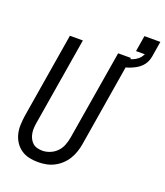

<svg xmlns="http://www.w3.org/2000/svg" viewBox="-158 -985 945 1100"><g transform="rotate(20 314.0 -435.5)"><path d="M204 8Q175 8 148.5 2Q122 -4 100.5 -19Q79 -34 64.5 -56Q50 -78 43.5 -104Q37 -130 38 -158Q39 -186 43 -214L129 -735H208L120 -203Q117 -186 116 -169.5Q115 -153 117.5 -137Q120 -121 127 -106.5Q134 -92 145 -81.5Q156 -71 172 -66.5Q188 -62 205 -62Q228 -62 251.5 -71.5Q275 -81 292.5 -99Q310 -117 319 -140.5Q328 -164 332 -187L423 -735H501L409 -176Q405 -152 397 -128Q389 -104 375.5 -82Q362 -60 342.5 -42Q323 -24 300 -12.5Q277 -1 252.5 3.5Q228 8 204 8ZM451 -665 443 -716Q460 -718 477.5 -721.5Q495 -725 511.5 -731Q528 -737 542.5 -748.5Q557 -760 565 -776H566Q566 -777 566.5 -778Q567 -779 568 -781V-782H515L531 -879H628L612 -782Q609 -765 601 -749Q593 -733 580 -720Q567 -707 551 -698Q535 -689 518.5 -682.5Q502 -676 485 -672Q468 -668 451 -665Z"/></g></svg>

Font: Iosevka SS04
Style: Italic
Weight: 400
Italic angle: -9°
Monospace: yes
Designer: Belleve Invis
Foundry: Belleve Invis
Version: Version 19.0.0; ttfautohint (v1.8.4)